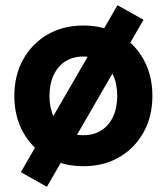

<svg xmlns="http://www.w3.org/2000/svg" viewBox="-20 -622 640 737"><path d="M160 95 60 39 431 -602 531 -546ZM300 16Q222 16 162.5 -18.5Q103 -53 69 -114Q35 -175 35 -254Q35 -333 69 -394Q103 -455 162.5 -489.5Q222 -524 300 -524Q378 -524 437.5 -489.5Q497 -455 531 -394Q565 -333 565 -254Q565 -175 531 -114Q497 -53 437.5 -18.5Q378 16 300 16ZM300 -103Q340 -103 369 -121.5Q398 -140 414 -174Q430 -208 430 -254Q430 -300 414 -334Q398 -368 369 -386.5Q340 -405 300 -405Q260 -405 231 -386.5Q202 -368 186 -334Q170 -300 170 -254Q170 -208 186 -174Q202 -140 231 -121.5Q260 -103 300 -103Z"/></svg>

Font: Fustat ExtraBold
Style: Regular
Weight: 800
Designer: Mohamed Gaber, Khaled Hosny, Laura Garcia Mut
Foundry: Kief Type Foundry, Alif Type Foundry, Hard Type Foundry
Version: Version 1.007